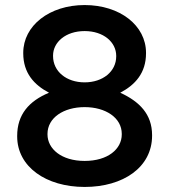

<svg xmlns="http://www.w3.org/2000/svg" viewBox="-20 -730 670 760"><path d="M315 10C468 10 582 -68 582 -193V-195C582 -278 532 -328 456 -363C515 -394 558 -441 558 -519V-521C558 -629 455 -710 315 -710C175 -710 72 -628 72 -521V-519C72 -441 115 -394 174 -363C95 -330 48 -277 48 -192V-190C48 -70 162 10 315 10ZM315 -404C243 -404 190 -447 190 -508V-510C190 -563 240 -607 315 -607C390 -607 440 -563 440 -509V-507C440 -447 387 -404 315 -404ZM315 -93C223 -93 168 -141 168 -198V-200C168 -264 232 -306 315 -306C398 -306 462 -264 462 -200V-198C462 -140 407 -93 315 -93Z"/></svg>

Font: Mission Medium
Style: Regular
Weight: 500
Version: Version 1.000;FEAKit 1.0